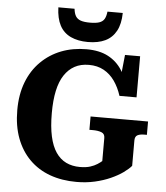

<svg xmlns="http://www.w3.org/2000/svg" viewBox="-62 -1003 930 1075"><g transform="rotate(5 403.0 -465.5)"><path d="M711 -242V-100Q696 -82 667.5 -61.5Q639 -41 599 -23Q559 -5 510.5 6Q462 17 408 17Q325 17 258 -7.5Q191 -32 143 -80Q95 -128 69 -197Q43 -266 43 -355Q43 -443 69.5 -512Q96 -581 145 -629.5Q194 -678 258.5 -703Q323 -728 400 -728Q473 -728 522 -702Q571 -676 600.5 -629.5Q630 -583 644 -520L600 -551L617 -715H702V-484H606Q591 -531 566 -566.5Q541 -602 505 -622Q469 -642 421 -642Q375 -642 341 -623.5Q307 -605 283.5 -569.5Q260 -534 248.5 -480.5Q237 -427 237 -355Q237 -279 249 -224.5Q261 -170 284.5 -135.5Q308 -101 342 -84.5Q376 -68 420 -68Q454 -68 477.5 -75.5Q501 -83 517 -93.5Q533 -104 542 -112V-242Q542 -265 523 -272.5Q504 -280 475 -280H455V-355H778V-280H763Q739 -280 725 -272.5Q711 -265 711 -242ZM403 -769Q461 -769 500.5 -788Q540 -807 561.5 -846.5Q583 -886 584 -948H498Q495 -921 486 -906Q477 -891 458 -884.5Q439 -878 406 -878Q373 -878 354 -884.5Q335 -891 325.5 -906Q316 -921 313 -948H222Q224 -886 245 -846.5Q266 -807 306.5 -788Q347 -769 403 -769Z"/></g></svg>

Font: Roboto Serif
Style: Bold
Weight: 700
Designer: Greg Gazdowicz
Foundry: Commercial Type
Version: Version 1.008